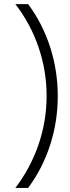

<svg xmlns="http://www.w3.org/2000/svg" viewBox="-20 -772 342 933"><path d="M116.7 141.1H54.7Q128.4 44.4 167.5 -70.3Q206.5 -185.1 206.5 -305.7Q206.5 -426.8 167.7 -541.3Q128.9 -655.8 54.7 -752H116.7Q187 -657.2 223.9 -542.5Q260.7 -427.7 260.7 -305.2Q260.7 -182.6 223.9 -68.1Q187 46.4 116.7 141.1Z"/></svg>

Font: Kumbh Sans Light
Style: Regular
Weight: 300
Version: Version 1.004